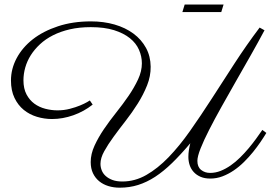

<svg xmlns="http://www.w3.org/2000/svg" viewBox="-20 -766 1217 863"><path d="M1177.2 -168.5Q1166 -149.9 1150.9 -127.7Q1135.7 -105.5 1117.2 -82.5Q1098.6 -59.6 1076.9 -38.1Q1055.2 -16.6 1030.8 0Q1006.3 16.6 980 26.6Q953.6 36.6 925.3 36.6Q899.9 36.6 881.3 28.6Q862.8 20.5 850.6 7.1Q838.4 -6.3 832.5 -23.9Q826.7 -41.5 826.7 -61Q826.7 -88.9 835.4 -122.1Q792.5 -71.3 753.9 -33.7Q715.3 3.9 677.5 28.6Q639.6 53.2 600.8 65.4Q562 77.6 518.1 77.6Q490.7 77.6 467 70.3Q443.4 63 425.8 48.6Q408.2 34.2 397.9 12.7Q387.7 -8.8 387.7 -37.6Q387.7 -73.7 404.8 -111.1Q421.9 -148.4 447.3 -185.8Q472.7 -223.1 502.7 -260.7Q532.7 -298.3 558.1 -335.4Q583.5 -372.6 600.6 -409.2Q617.7 -445.8 617.7 -481.4Q617.7 -512.7 604.7 -542.2Q591.8 -571.8 564 -594.2Q536.1 -616.7 492.7 -630.4Q449.2 -644 388.2 -644Q336.9 -644 294.4 -634.3Q252 -624.5 218.3 -607.4Q184.6 -590.3 159.7 -567.1Q134.8 -543.9 118.2 -517.6Q101.6 -491.2 93.5 -462.4Q85.4 -433.6 85.4 -405.3Q85.4 -367.7 99.1 -341.8Q112.8 -315.9 134.5 -300Q156.2 -284.2 183.6 -277.1Q210.9 -270 238.3 -270Q267.6 -270 293.9 -276.9Q320.3 -283.7 340.1 -292Q359.9 -300.3 371.6 -307.1Q383.3 -314 383.8 -314.5L396.5 -295.9Q357.9 -265.1 309.8 -248Q261.7 -231 213.9 -231Q179.2 -231 146 -241Q112.8 -251 86.9 -272Q61 -293 45.2 -325.9Q29.3 -358.9 29.3 -404.3Q29.3 -456.5 54.9 -504.6Q80.6 -552.7 127.4 -589.4Q174.3 -626 240.7 -647.9Q307.1 -669.9 388.7 -669.9Q445.8 -669.9 494.9 -655.8Q543.9 -641.6 579.8 -615Q615.7 -588.4 636.2 -550.8Q656.7 -513.2 657.2 -466.3Q657.7 -423.8 641.1 -382.3Q624.5 -340.8 599.4 -300.8Q574.2 -260.7 544.9 -223.1Q515.6 -185.5 490.5 -151.1Q465.3 -116.7 448.5 -86.2Q431.6 -55.7 431.6 -29.8Q431.6 -14.6 437.3 -0.2Q442.9 14.2 455.1 25.1Q467.3 36.1 485.6 43Q503.9 49.8 529.8 49.8Q586.4 49.8 637.7 20.5Q689 -8.8 737.8 -59.3Q786.6 -109.9 834.2 -177.5Q881.8 -245.1 931.4 -322Q981 -398.9 1034.2 -481Q1087.4 -563 1147 -642.1L1168.9 -629.9Q1140.6 -576.7 1107.2 -517.8Q1073.7 -459 1040.3 -400.4Q1006.8 -341.8 975.6 -285.9Q944.3 -230 920.2 -182.6Q896 -135.3 881.6 -98.9Q867.2 -62.5 867.2 -43Q867.2 -15.6 884 -2.2Q900.9 11.2 924.3 11.2Q948.7 11.2 971.9 2Q995.1 -7.3 1017.1 -22.7Q1039.1 -38.1 1059.1 -57.9Q1079.1 -77.6 1097.2 -99.1Q1115.2 -120.6 1130.9 -142.1Q1146.5 -163.6 1159.2 -182.1ZM799.8 -711.9 810.1 -745.6H984.9L974.6 -711.9Z"/></svg>

Font: Parisienne
Style: Regular
Weight: 400
Designer: Astigmatic (AOETI)
Foundry: Astigmatic (AOETI)
Version: Version 1.000